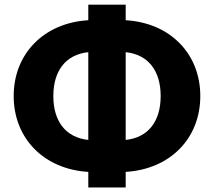

<svg xmlns="http://www.w3.org/2000/svg" viewBox="-20 -785 938 842"><path d="M367.2 37.1H531.2V-31.2C724.6 -42.5 858.4 -176.8 858.4 -363.8C858.4 -550.8 724.6 -685.1 531.2 -696.3V-764.6H367.2V-696.3C174.3 -685.1 40 -550.8 40 -363.8C40 -176.8 174.3 -42.5 367.2 -31.2ZM367.2 -171.4C269.5 -181.6 213.9 -251.5 213.9 -363.8C213.9 -476.1 269.5 -545.9 367.2 -556.2ZM531.2 -556.2C628.9 -545.9 684.6 -476.1 684.6 -363.8C684.6 -251.5 628.9 -181.6 531.2 -171.4Z"/></svg>

Font: Inter ExtraBold
Style: Regular
Weight: 800
Designer: Rasmus Andersson
Foundry: rsms
Version: Version 4.001;git-9221beed3